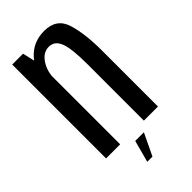

<svg xmlns="http://www.w3.org/2000/svg" viewBox="-233 -661 862 862"><g transform="rotate(-45 198.0 -230.5)"><path d="M31.5 0H121V-506.5L100.5 -596H31.5ZM271.5 0H361V-354.5Q361 -462.5 339.5 -532Q318 -601.5 239.5 -601.5Q167.5 -601.5 122 -549.5Q76.5 -497.5 76.5 -431.5L119.5 -410.5Q119.5 -463.5 143.8 -500Q168 -536.5 204 -536.5Q240.5 -536.5 256 -497.2Q271.5 -458 271.5 -358.5ZM151.5 141.5H184.5L234.5 37H179.5Z"/></g></svg>

Font: Anybody Condensed
Style: Regular
Weight: 400
Width: 3
Designer: Tyler Finck
Foundry: Etcetera Type Company
Version: Version 1.113;gftools[0.9.25]